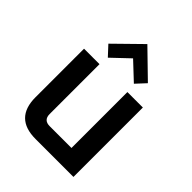

<svg xmlns="http://www.w3.org/2000/svg" viewBox="-218 -905 1027 1027"><g transform="rotate(45 295.5 -391.0)"><path d="M71 -158V-525H188V-148Q188 -102 234 -102H399V-525H516V0H229Q71 0 71 -158ZM144 -636 293 -782 443 -636 392 -581 293 -674 195 -581Z"/></g></svg>

Font: Oxanium ExtraLight SemiBold
Style: Regular
Weight: 600
Version: Version 2.000